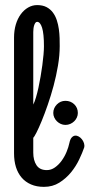

<svg xmlns="http://www.w3.org/2000/svg" viewBox="-20 -707 352 755"><path d="M110.8 -295.9Q116.2 -306.2 121.3 -323.5Q126.5 -340.8 131.1 -361.8Q135.7 -382.8 139.6 -405.8Q143.6 -428.7 146.5 -450.7Q149.4 -472.7 151.1 -491.9Q152.8 -511.2 152.8 -524.9Q152.8 -574.7 145.5 -597.9Q138.2 -621.1 126 -621.1Q122.1 -621.1 119.1 -617.2Q116.2 -613.3 114.3 -607.2Q112.3 -601.1 111.6 -594Q110.8 -586.9 110.8 -581.1ZM252.9 -145Q255.9 -159.7 262 -166.3Q268.1 -172.9 275.1 -173.6Q282.2 -174.3 289.6 -170.2Q296.9 -166 302.2 -159.2Q307.6 -152.3 310.3 -143.8Q313 -135.3 311 -127Q304.2 -106.9 291.5 -80.1Q278.8 -53.2 259.3 -29.3Q239.7 -5.4 213.4 11.2Q187 27.8 152.8 27.8Q124 27.8 102.1 18.3Q80.1 8.8 65.2 -8.5Q50.3 -25.9 42.7 -50Q35.2 -74.2 35.2 -104V-559.1Q35.2 -586.9 42.2 -610.6Q49.3 -634.3 61.8 -651.1Q74.2 -668 90.8 -677.5Q107.4 -687 126 -687Q147.9 -687 163.1 -679Q178.2 -670.9 188 -657.7Q197.8 -644.5 203.4 -627.4Q209 -610.4 211.4 -592.5Q213.9 -574.7 214.4 -557.4Q214.8 -540 214.8 -525.9Q214.8 -489.3 208 -449Q201.2 -408.7 190.7 -369.6Q180.2 -330.6 167.7 -294.7Q155.3 -258.8 143.8 -231Q132.3 -203.1 123.3 -185.5Q114.3 -168 110.8 -165V-106.9Q110.8 -76.7 123.5 -57.4Q136.2 -38.1 164.1 -38.1Q181.2 -38.1 196 -48.6Q210.9 -59.1 222.4 -75Q233.9 -90.8 241.7 -109.6Q249.5 -128.4 252.9 -145ZM237.3 -310.5Q257.8 -310.5 272 -296.9Q286.1 -283.2 286.1 -262.7Q286.1 -253.4 282.2 -244.9Q278.3 -236.3 271.7 -230Q265.1 -223.6 256.3 -219.7Q247.6 -215.8 237.3 -215.8Q227.5 -215.8 219 -219.7Q210.4 -223.6 203.9 -230Q197.3 -236.3 193.4 -244.9Q189.5 -253.4 189.5 -262.7Q189.5 -272.9 193.4 -281.5Q197.3 -290 203.9 -296.6Q210.4 -303.2 219 -306.9Q227.5 -310.5 237.3 -310.5Z"/></svg>

Font: Grand Hotel
Style: Regular
Weight: 400
Designer: Brian J. Bonislawsky & Jim Lyles for Astigmatic (AOETI)
Foundry: Astigmatic (AOETI)
Version: Version 001.000